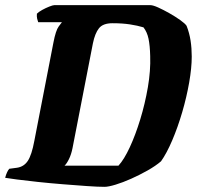

<svg xmlns="http://www.w3.org/2000/svg" viewBox="-36 -724 768 744"><path d="M369 0Q344 0 301 -3Q258 -6 208 -10Q158 -14 111 -19Q64 -24 29.5 -28.5Q-5 -33 -16 -35Q-13 -47 -8.5 -56.5Q-4 -66 0 -70L30 -74Q57 -78 72 -101Q87 -124 97 -178L171 -559Q180 -606 191.5 -621.5Q203 -637 204 -638H112Q110 -643 108 -651.5Q106 -660 107 -671Q114 -678 127.5 -685.5Q141 -693 155 -698.5Q169 -704 174 -704H547Q557 -704 577 -695Q597 -686 620 -673Q643 -660 662 -646.5Q681 -633 687 -624Q698 -596 702.5 -566.5Q707 -537 707 -505Q707 -461 697 -404Q687 -347 670 -289Q653 -231 631.5 -180.5Q610 -130 588 -99Q567 -81 536 -63.5Q505 -46 472.5 -31.5Q440 -17 412 -8.5Q384 0 369 0ZM214 -82H423Q445 -106 467 -153.5Q489 -201 507.5 -261.5Q526 -322 537 -386Q548 -450 546 -507Q545 -548 539.5 -574Q534 -600 520 -618Q497 -625 467.5 -629.5Q438 -634 400 -634Q363 -634 347.5 -614.5Q332 -595 324 -556L245 -150Q240 -125 231 -107Q222 -89 214 -82Z"/></svg>

Font: Texturina 72pt 72pt Black
Style: Italic
Weight: 900
Italic angle: -11°
Designer: Guillermo Torres Carreño
Foundry: Omnibus-Type
Version: Version 1.002; ttfautohint (v1.8.3)